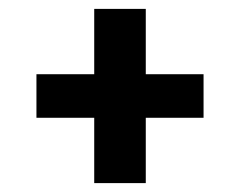

<svg xmlns="http://www.w3.org/2000/svg" viewBox="-20 -556 540 432"><path d="M192 -144V-291H62V-389H192V-536H308V-389H438V-291H308V-144Z"/></svg>

Font: Iosevka Slab Extrabold
Style: Regular
Weight: 800
Monospace: yes
Designer: Belleve Invis
Foundry: Belleve Invis
Version: Version 11.1.1; ttfautohint (v1.8.3)